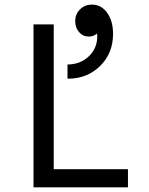

<svg xmlns="http://www.w3.org/2000/svg" viewBox="-20 -805 640 825"><path d="M124 0V-700.2H210.9V-78.1H529.8V0ZM270 -527.8Q325.2 -528.3 361.6 -563Q397.9 -597.7 397.9 -648.9Q397.9 -650.9 397.5 -655Q397 -659.2 397 -661.1Q382.3 -647.9 361.8 -647.9Q336.4 -647.9 319.8 -667Q303.2 -686 303.2 -713.9Q303.2 -744.6 324 -764.9Q344.7 -785.2 375 -785.2Q415.5 -785.2 440.7 -749.8Q465.8 -714.4 465.8 -659.2Q465.8 -576.2 409.9 -521.2Q354 -466.3 270 -466.8Z"/></svg>

Font: CommitMono
Style: Regular
Weight: 400
Monospace: yes
Designer: Eigil Nikolajsen
Foundry: Eigil Nikolajsen
Version: Version 1.143